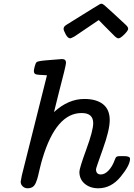

<svg xmlns="http://www.w3.org/2000/svg" viewBox="-20 -1013 723 1038"><path d="M91.8 -30.8Q91.8 -31.7 98.1 -64.9L233.9 -606Q225.1 -606.9 212.2 -607.4Q199.2 -607.9 192.1 -608.4Q185.1 -608.9 177.5 -610.4Q169.9 -611.8 166.5 -616.5Q163.1 -621.1 163.1 -628.9Q163.1 -635.7 167.5 -653.3Q171.9 -670.9 178 -677Q184.1 -683.1 231 -687Q271 -689.9 304.2 -692.9Q306.2 -692.9 310.1 -693.4Q314 -693.8 314.9 -693.8Q336.9 -693.8 336.9 -673.8Q336.9 -666 326.4 -623Q315.9 -580.1 298.3 -512.9Q280.8 -445.8 272 -407.2Q349.1 -478 436 -478Q501 -478 537.1 -449.5Q573.2 -420.9 573.2 -363.8Q573.2 -310.5 536.1 -207.3Q499 -104 499 -98.1Q499 -70.3 524.9 -69.8Q546.9 -69.8 567.4 -91.8Q587.9 -113.8 600.1 -147.9Q605 -162.1 610.1 -165.5Q615.2 -168.9 627 -168.9H651.9Q682.6 -168.9 683.1 -154.8Q683.1 -119.6 632.1 -57.4Q581.1 4.9 511.2 4.9Q467.3 4.9 438.2 -19.5Q409.2 -43.9 409.2 -84Q409.2 -103 446.5 -205.1Q483.9 -307.1 483.9 -347.2Q483.9 -402.3 420.9 -401.9Q283.7 -401.9 210 -157.2Q203.1 -135.3 196 -105.2Q189 -75.2 185.1 -59.1Q181.2 -43 174.1 -25.9Q167 -8.8 156 -2Q145 4.9 128.9 4.9Q113.8 4.9 102.8 -5.4Q91.8 -15.6 91.8 -30.8ZM323.7 -856.9Q323.7 -860.8 325.2 -864.3Q326.7 -867.7 328.6 -870.4Q330.6 -873 335.7 -876.5Q340.8 -879.9 343.8 -881.8Q346.7 -883.8 354.7 -888.2Q362.8 -892.6 366.7 -896Q519.5 -991.2 522 -991.7Q524.9 -992.7 527.8 -992.7H528.8Q534.7 -992.7 544.2 -984.9Q553.7 -977.1 589.8 -943.8Q627.9 -907.7 656.7 -881.8Q672.9 -867.7 672.9 -857.7Q672.9 -847.7 651.9 -826.7Q630.9 -805.7 620.6 -805.7Q612.8 -805.7 602.3 -815.2Q591.8 -824.7 547.9 -869.6Q527.8 -890.6 514.6 -903.8H512.7L382.8 -815.9Q364.7 -806.2 359.9 -805.7Q346.7 -805.7 335.2 -827.4Q323.7 -849.1 323.7 -856.9Z"/></svg>

Font: CMU Concrete
Style: BoldItalic
Weight: 700
Italic angle: -14.04°
Version: Version 0.7.0